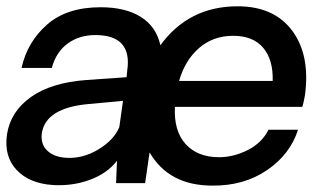

<svg xmlns="http://www.w3.org/2000/svg" viewBox="-32 -580 1007 607"><path d="M932.1 -278.8Q927.2 -252 923.8 -242.2H521Q517.1 -166 554.9 -124.5Q592.8 -83 660.2 -83Q706.1 -83 751 -105.5Q795.9 -127.9 816.9 -169.9H910.2Q885.3 -91.8 812 -42Q738.8 7.8 639.2 6.8Q502 6.8 440.9 -98.1L426.8 -1H335L337.9 -71.8Q307.1 -31.7 252 -11.5Q196.8 8.8 134.8 4.9Q60.5 0 20.3 -43Q-20 -85.9 -9.8 -155.8Q1.5 -227.5 65.7 -273.2Q129.9 -318.8 241.2 -327.1L368.2 -335.9L370.1 -356Q387.2 -468.8 270 -469.2Q218.3 -469.2 181.6 -442.1Q145 -415 131.8 -365.2H36.1Q54.2 -447.3 116.7 -502.2Q179.2 -557.1 286.1 -557.1Q364.3 -557.1 413.1 -526.6Q461.9 -496.1 475.1 -437Q564.9 -560.1 719.2 -560.1Q834.5 -560.1 891.8 -482.9Q949.2 -405.8 932.1 -278.8ZM534.2 -324.2H830.1Q832 -391.1 800 -429Q768.1 -466.8 705.1 -466.8Q642.1 -466.8 597.7 -428.5Q553.2 -390.1 534.2 -324.2ZM345.2 -178.2 356.9 -261.2 247.1 -251Q112.3 -238.8 100.1 -158.2Q96.2 -123 118.2 -103Q140.1 -83 178.2 -81.1Q230 -78.1 279.1 -107.7Q328.1 -137.2 345.2 -178.2Z"/></svg>

Font: Oakes Grotesk
Style: Medium Italic
Weight: 500
Designer: Samuel Oakes
Foundry: Samuel Oakes
Version: Version 1.0 | wf-rip DC20170320